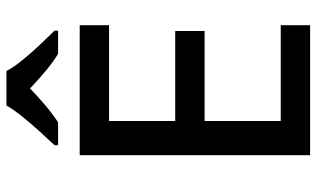

<svg xmlns="http://www.w3.org/2000/svg" viewBox="-213 -768 981 595"><g transform="rotate(-90 277.5 -470.5)"><path d="M497 0H94V-714H497V-623H200V-418H479V-327H200V-91H497ZM355 -941Q367 -918 389.5 -890.5Q412 -863 436.5 -837Q461 -811 480 -792V-781H408Q382 -797 355 -819.5Q328 -842 301 -868Q274 -842 248 -820Q222 -798 196 -781H125V-792Q144 -812 167.5 -838Q191 -864 213 -891Q235 -918 248 -941Z"/></g></svg>

Font: Noto Sans Syriac Medium
Style: Regular
Weight: 500
Designer: Patrick Giasson and the Monotype Design Team
Foundry: Monotype Imaging Inc.
Version: Version 3.000; ttfautohint (v1.8.4.7-5d5b)